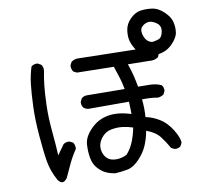

<svg xmlns="http://www.w3.org/2000/svg" viewBox="-94 -941 1187 1104"><g transform="rotate(-10 500.0 -389.0)"><path d="M156.2 39.1Q125 -17.6 115.2 -75.7Q105.5 -133.8 97.7 -229Q89.8 -324.2 92.8 -399.9Q95.7 -475.6 101.6 -527.3Q107.4 -579.1 123 -627.9Q138.7 -640.6 160.2 -638.7L179.7 -627.9Q191.4 -614.3 189.5 -592.8Q181.6 -551.8 176.8 -509.8Q171.9 -467.8 169.4 -395Q167 -322.3 175.3 -234.9Q183.6 -147.5 185.5 -97.7L226.6 -155.3Q240.2 -167 262.7 -165L282.2 -155.3Q293.9 -139.6 292 -117.2Q266.6 -80.1 247.6 -40Q228.5 0 210.9 39.1Q182.6 78.1 156.2 39.1ZM491.2 60.5Q463.9 56.6 439.5 45.9Q415 35.2 392.6 10.7Q370.1 -13.7 363.3 -51.8Q356.4 -89.8 359.4 -132.3Q362.3 -174.8 405.3 -218.8Q448.2 -262.7 507.3 -272.9Q566.4 -283.2 641.6 -258.8Q641.6 -291 639.6 -331.1H403.3Q387.7 -333 376 -342.8Q364.3 -356.4 366.2 -377.9L376 -397.5Q391.6 -411.1 413.1 -409.2L627.9 -407.2Q620.1 -450.2 609.4 -481.4Q598.6 -512.7 588.9 -543.9L374 -547.9L354.5 -557.6Q342.8 -573.2 344.7 -594.7L354.5 -614.3Q374 -628.9 399.4 -627L729.5 -620.1Q711.9 -646.5 704.1 -672.9Q696.3 -699.2 701.2 -736.3Q706.1 -773.4 735.8 -802.7Q765.6 -832 798.8 -835.9Q832 -839.8 865.2 -835Q898.4 -830.1 930.7 -799.8Q962.9 -769.5 970.7 -739.3Q978.5 -709 974.6 -677.7Q970.7 -646.5 936.5 -611.8Q902.3 -577.1 855.5 -571.3L847.7 -553.7Q824.2 -538.1 794.9 -542L670.9 -543.9Q684.6 -504.9 692.4 -472.7Q700.2 -440.4 706.1 -407.2Q741.2 -407.2 776.9 -406.2Q812.5 -405.3 841.8 -391.6Q853.5 -377.9 851.6 -356.4L841.8 -336.9Q826.2 -327.1 808.6 -325.2Q763.7 -333 715.8 -331.1Q721.7 -281.2 717.8 -227.5Q757.8 -219.7 797.4 -195.8Q836.9 -171.9 866.7 -124Q896.5 -76.2 896.5 -46.9L886.7 -27.3Q873 -15.6 851.6 -17.6L832 -27.3Q812.5 -62.5 787.1 -96.2Q761.7 -129.9 708 -149.4Q700.2 -105.5 683.6 -66.4Q667 -27.3 632.8 8.8Q598.6 44.9 563.5 51.8Q528.3 58.6 491.2 60.5ZM573.2 -33.2Q600.6 -64.5 615.2 -102.1Q629.9 -139.6 637.7 -180.7Q608.4 -190.4 577.1 -194.3Q545.9 -198.2 510.7 -191.4Q475.6 -184.6 452.1 -153.3Q428.7 -122.1 432.6 -89.4Q436.5 -56.6 456.1 -37.1Q475.6 -17.6 509.8 -17.6Q543.9 -17.6 573.2 -33.2ZM873 -656.2Q890.6 -666 895.5 -698.2Q900.4 -730.5 874 -748Q847.7 -765.6 827.6 -762.7Q807.6 -759.8 791.5 -745.1Q775.4 -730.5 782.2 -701.2Q789.1 -671.9 805.7 -658.2Q822.3 -644.5 838.4 -647Q854.5 -649.4 873 -656.2Z"/></g></svg>

Font: JasonHandwriting2
Style: Regular
Weight: 400
Version: Version 1.05.10